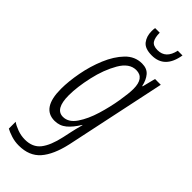

<svg xmlns="http://www.w3.org/2000/svg" viewBox="-330 -758 1032 1032"><g transform="rotate(45 186.0 -242.5)"><path d="M361 -725H325Q309 -650 246 -650Q212 -650 200 -669Q188 -688 188 -725H153Q151 -715 151 -700Q151 -661 171.5 -634.5Q192 -608 244 -608Q342 -608 361 -725ZM80 -141Q80 -204 98.5 -287Q117 -370 153 -432Q189 -494 241 -494Q302 -494 302 -411Q302 -379 292 -317.5Q282 -256 262.5 -191.5Q243 -127 212.5 -82Q182 -37 140 -37Q80 -37 80 -141ZM269 42 390 -531H346L327 -456H324Q316 -494 296 -517.5Q276 -541 238 -541Q184 -541 144.5 -500Q105 -459 78.5 -395.5Q52 -332 39 -262.5Q26 -193 26 -136Q26 10 123 10Q161 10 189.5 -13.5Q218 -37 244 -80H246Q234 -36 229 -12L218 39Q201 117 170.5 155.5Q140 194 82 194Q52 194 23.5 183.5Q-5 173 -21 161V213Q-5 222 22.5 231Q50 240 81 240Q160 240 203.5 190.5Q247 141 269 42Z"/></g></svg>

Font: Noto Sans Display Condensed Light
Style: Italic
Weight: 300
Width: 3
Designer: Monotype Design team
Foundry: Monotype Imaging Inc.
Version: 1.000